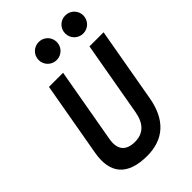

<svg xmlns="http://www.w3.org/2000/svg" viewBox="-271 -1028 1141 1141"><g transform="rotate(-45 299.5 -457.5)"><path d="M263.2 9.8C402.8 9.8 489.3 -68.8 516.1 -222.7L599.1 -693.4H480.5L397.5 -222.7C383.3 -142.1 340.8 -100.6 271.5 -100.6C194.3 -100.6 161.1 -142.6 175.8 -222.7L258.8 -693.4H140.1L57.1 -222.7C30.3 -69.8 100.6 9.8 263.2 9.8ZM285.6 -773.4C328.1 -773.4 361.8 -807.1 361.8 -849.6C361.8 -892.1 328.1 -925.3 285.6 -925.3C243.7 -925.3 209.5 -892.1 209.5 -849.6C209.5 -807.1 243.7 -773.4 285.6 -773.4ZM508.8 -773.4C550.8 -773.4 585 -807.1 585 -849.6C585 -892.1 550.8 -925.3 508.8 -925.3C466.8 -925.3 432.6 -892.1 432.6 -849.6C432.6 -807.1 466.8 -773.4 508.8 -773.4Z"/></g></svg>

Font: Cascadia Mono PL SemiBold
Style: Italic
Weight: 600
Italic angle: -10°
Monospace: yes
Designer: Aaron Bell
Foundry: Saja Typeworks
Version: Version 2404.023